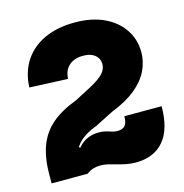

<svg xmlns="http://www.w3.org/2000/svg" viewBox="-114 -883 959 998"><g transform="rotate(-15 366.0 -384.0)"><path d="M700 -239.5Q700 -116.5 646.8 -54Q593.5 8.5 496 8.5Q468 8.5 443.8 3.5Q419.5 -1.5 397.5 -8Q375.5 -14.5 354.2 -19.5Q333 -24.5 311.5 -24.5Q292.5 -24.5 273.5 -19Q254.5 -13.5 238 0H164L182.5 -177.5L236 -140.5Q258.5 -168 286.8 -180.2Q315 -192.5 348 -192.5Q364.5 -192.5 377.5 -190Q390.5 -187.5 401.2 -183.8Q412 -180 423 -177.2Q434 -174.5 447 -174.5Q473.5 -174.5 486.5 -189.2Q499.5 -204 499.5 -239.5ZM372 -433.5Q416 -457.5 437.8 -480.2Q459.5 -503 459.5 -531Q459.5 -550.5 449.5 -565.8Q439.5 -581 420.2 -589.8Q401 -598.5 373.5 -598.5Q324.5 -598.5 296.8 -573Q269 -547.5 267 -502.5L61 -511.5Q64.5 -594 103.8 -653.5Q143 -713 212.5 -745Q282 -777 375.5 -777Q467.5 -777 533.8 -745.5Q600 -714 635.5 -660Q671 -606 671 -538.5Q671 -487.5 648 -439.8Q625 -392 575 -351Q525 -310 444.5 -278.5L344.5 -228Q292 -208.5 259.8 -180.8Q227.5 -153 212.8 -109.8Q198 -66.5 198 0H44V-43.5Q44 -134.5 67.5 -199Q91 -263.5 142.5 -308.2Q194 -353 278.5 -384.5Z"/></g></svg>

Font: Hepta Slab ExtraLight ExtraBold
Style: Regular
Weight: 800
Version: Version 1.102